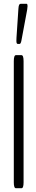

<svg xmlns="http://www.w3.org/2000/svg" viewBox="-20 -998 191 1018"><path d="M74.2 -765.1Q66.9 -765.1 66.9 -780.8Q66.9 -791 67.4 -797.9L77.6 -951.2Q78.6 -966.8 81.5 -972.4Q84.5 -978 90.3 -978H121.1Q126 -978 126 -964.4Q126 -958 124 -946.3L93.8 -784.2Q90.3 -765.1 84 -765.1ZM64.5 0Q53.2 0 53.2 -30.8V-673.8Q53.2 -705.6 64.5 -705.6H93.8Q105 -705.6 105 -673.8V-30.8Q105 0 93.8 0Z"/></svg>

Font: BenchNine Light
Style: Regular
Weight: 300
Version: Version 1 ; ttfautohint (v0.92.18-e454-dirty) -l 8 -r 50 -G 